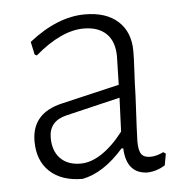

<svg xmlns="http://www.w3.org/2000/svg" viewBox="-41 -502 531 549"><g transform="rotate(-5 224.5 -228.0)"><path d="M351 -345Q351 -324 349 -289.5Q347 -255 346 -216Q340 -102 340 -87Q340 -61 347.5 -50.5Q355 -40 373 -40Q391 -40 411 -50L418 -45L412 -12Q388 3 361 4Q301 2 298 -71H293Q236 -6 175 6Q115 6 81 -25.5Q47 -57 47 -113Q47 -194 135 -214L301 -253L303 -334Q303 -377 280 -399.5Q257 -422 215 -422Q151 -422 75 -357L69 -360L61 -397Q143 -462 222 -462Q283 -462 317 -431Q351 -400 351 -345ZM145 -179Q94 -167 94 -119Q94 -81 115 -59.5Q136 -38 173 -38Q203 -38 234.5 -59Q266 -80 296 -119L300 -216Z"/></g></svg>

Font: Luna Sans Light
Style: Regular
Weight: 300
Designer: Juan Pablo del Peral
Foundry: Huerta Tipografica
Version: Version 2.001; ttfautohint (v1.5)